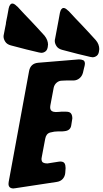

<svg xmlns="http://www.w3.org/2000/svg" viewBox="-93 -1068 580 1083"><path d="M177 -808Q175 -787 164 -778.5Q153 -770 140 -770Q137 -770 127 -772L123 -773Q57 -788 -9 -806L-32 -812Q-54 -818 -63.5 -833Q-73 -848 -73 -862Q-73 -866 -72.5 -869Q-72 -872 -71 -876L-67 -897Q-65 -906 -63.5 -915Q-62 -924 -60 -932L-59 -942Q-57 -951 -55.5 -960Q-54 -969 -52 -977L-44 -1021Q-38 -1048 -23 -1048Q-13 -1048 1 -1034L6 -1030Q26 -1008 44 -989Q61 -972 78.5 -953Q96 -934 115 -914L158 -867Q178 -842 178 -815L177 -811ZM466 -783Q464 -762 453 -753.5Q442 -745 429 -745Q426 -745 416 -747L412 -748Q346 -763 280 -781L257 -787Q235 -793 225.5 -808Q216 -823 216 -837Q216 -841 216.5 -844Q217 -847 218 -851L222 -872Q226 -892 229.5 -912Q233 -932 237 -952L245 -996Q251 -1023 266 -1023Q276 -1023 290 -1009L295 -1005Q315 -983 333 -964Q350 -947 367.5 -928Q385 -909 404 -889L447 -842Q467 -819 467 -790L466 -786ZM-9 -6H-11L-16 -5Q-45 -5 -45 -31Q-45 -39 -44 -42L71 -667Q79 -710 122 -714L352 -733Q366 -733 376 -728.5Q386 -724 386 -708Q386 -705 384 -695L383 -692Q381 -684 379 -675.5Q377 -667 375 -658Q370 -639 356 -627Q342 -615 323 -614H280L257 -613Q240 -613 227 -602Q214 -591 210 -574L191 -473Q190 -471 190 -463Q190 -448 199 -442Q208 -436 222 -436L241 -437Q244 -438 252 -438H280Q300 -438 307.5 -428Q315 -418 315 -400L309 -362Q305 -331 270 -328Q267 -327 260 -327H237Q213 -327 190 -320.5Q167 -314 162 -285L142 -179V-177L141 -173Q141 -156 150 -151Q159 -146 174 -146L238 -156H240L245 -157Q265 -157 271 -147Q277 -137 277 -120L275 -92Q273 -72 260.5 -58.5Q248 -45 228 -42Z"/></svg>

Font: Bangerz 2
Style: Regular
Weight: 400
Designer: vernon adams
Foundry: Vernon Adams
Version: Version 2.10;December 28, 2023;FontCreator 13.0.0.2683 64-bi